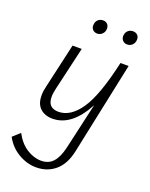

<svg xmlns="http://www.w3.org/2000/svg" viewBox="-185 -687 831 1062"><g transform="rotate(20 231.0 -156.5)"><path d="M191 -557Q191 -563 192 -566Q194 -582 205.5 -592Q217 -602 234 -602Q250 -602 259.5 -592Q269 -582 269 -566Q269 -547 256.5 -534.5Q244 -522 227 -522Q211 -522 201 -532Q191 -542 191 -557ZM367 -558Q367 -577 379 -589.5Q391 -602 410 -602Q426 -602 436 -592.5Q446 -583 446 -567Q446 -548 434 -535Q422 -522 403 -522Q387 -522 377 -532.5Q367 -543 367 -558ZM337 132Q320 211 273.5 250Q227 289 162 289Q108 289 57 259Q6 229 -22 176L20 138Q48 191 90 218Q132 245 176 245Q219 245 245 216.5Q271 188 285 129L347 -144Q268 5 155 5Q110 5 82.5 -20.5Q55 -46 55 -96Q55 -121 62 -149L122 -413H176L117 -158Q110 -130 110 -107Q110 -42 174 -42Q246 -43 302.5 -127Q359 -211 404 -413H452Z"/></g></svg>

Font: Ysabeau Infant Semilight
Style: Italic
Weight: 300
Italic angle: -12°
Designer: Christian Thalmann (Catharsis Fonts)
Version: Version 0.003